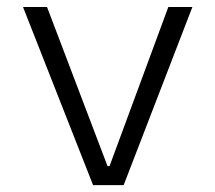

<svg xmlns="http://www.w3.org/2000/svg" viewBox="-20 -538 626 558"><path d="M250.5 0 46.9 -517.6H116.7L292.5 -55.2H298.3L469.2 -517.6H539.1L339.4 0Z"/></svg>

Font: Caskaydia Cove Light
Style: Regular
Weight: 300
Monospace: yes
Designer: Aaron Bell
Foundry: Saja Typeworks
Version: Version 4.300; ttfautohint (v1.8.3)